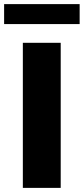

<svg xmlns="http://www.w3.org/2000/svg" viewBox="-47 -913 407 933"><path d="M64 0V-705H248V0ZM-27 -796V-893H340V-796Z"/></svg>

Font: Nunito Sans Black
Style: Regular
Weight: 900
Designer: Vernon Adams
Foundry: Vernon Adams
Version: Version 3.006; ttfautohint (v1.8.3)